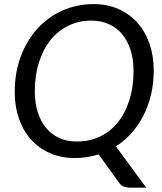

<svg xmlns="http://www.w3.org/2000/svg" viewBox="-20 -744 772 913"><path d="M711 -409Q711 -348.5 698.2 -294.5Q685.5 -240.5 662 -194.5Q638.5 -148.5 605.2 -111.2Q572 -74 531 -48L675.5 148.5H600Q583 148.5 569.8 143.8Q556.5 139 547.5 126.5L449 -10Q422 -1.5 393.8 3Q365.5 7.5 335.5 7.5Q269.5 7.5 216.8 -16Q164 -39.5 126.8 -81.2Q89.5 -123 69.8 -180.5Q50 -238 50 -306.5Q50 -398 78.5 -474.8Q107 -551.5 157.2 -607Q207.5 -662.5 276.2 -693.5Q345 -724.5 425.5 -724.5Q491.5 -724.5 544.2 -700.8Q597 -677 634.2 -635Q671.5 -593 691.2 -535.2Q711 -477.5 711 -409ZM615 -407Q615 -461.5 601 -505.8Q587 -550 561.2 -581Q535.5 -612 498.2 -629Q461 -646 414.5 -646Q355.5 -646 306 -622.2Q256.5 -598.5 221 -554.5Q185.5 -510.5 165.5 -448.2Q145.5 -386 145.5 -309Q145.5 -254.5 159.5 -210.5Q173.5 -166.5 199.2 -135.5Q225 -104.5 262 -87.8Q299 -71 345.5 -71Q405.5 -71 455 -94.5Q504.5 -118 540 -161.8Q575.5 -205.5 595.2 -267.8Q615 -330 615 -407Z"/></svg>

Font: Lato TR
Style: Italic
Weight: 400
Italic angle: -12°
Designer: Lukasz Dziedzic
Foundry: tyPoland Lukasz Dziedzic
Version: Version 1.104 2013